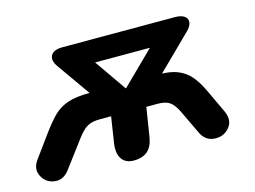

<svg xmlns="http://www.w3.org/2000/svg" viewBox="-75 -615 992 748"><g transform="rotate(-15 421.5 -241.0)"><path d="M323.4 -76.4 339.6 -181.2H293.3Q262.9 -181.2 243.7 -170.5Q224.4 -159.8 201.1 -128.1L121.6 -22.1Q97 10.8 62.2 6.4Q27.3 2 11.3 -29Q-4.7 -60 18.9 -92.3L78.2 -173.7Q113.1 -222 137 -245.1Q160.8 -268.1 194 -279.4Q227.2 -290.7 281 -290.7H327.7L310.7 -250.2L188.3 -423.7Q168.5 -451.5 179.2 -470.8Q189.9 -490 225.6 -490H679Q704.6 -490 717.7 -480.6Q730.9 -471.2 728.7 -455.2Q726.5 -439.3 708.8 -422.7L533.3 -250.2L511.4 -290.7H562.9Q608.6 -290.7 638.3 -278.4Q668 -266.1 689 -241.5Q710 -216.9 730.2 -172.9L770.5 -87.1Q790 -46.3 767.4 -18.6Q744.9 9.2 707.8 7.2Q670.8 5.2 653.8 -29.7L606.9 -128.1Q592.3 -158.2 575.5 -169.7Q558.8 -181.2 528.7 -181.2H481.6L463.2 -65Q457.6 -27.9 437.2 -9.7Q416.7 8.4 381.4 8.4Q348.3 8.4 333 -13.8Q317.6 -35.9 323.4 -76.4ZM424.6 -272 595.6 -440.1 582.9 -399.8H293L305.6 -440.1L422.6 -272Z"/></g></svg>

Font: SN Pro Thin
Style: Italic
Weight: 200
Italic angle: -9°
Designer: Tobias Whetton
Foundry: Supernotes
Version: Version 1.003;Glyphs 3.3 (3324)